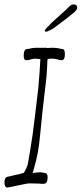

<svg xmlns="http://www.w3.org/2000/svg" viewBox="-28 -831 369 867"><path d="M6 16Q-8 16 -8 -8Q-8 -30 7 -33L55 -44Q60 -44 67 -47Q75 -50 79 -50Q84 -57 88.5 -66.5Q93 -76 97 -87Q102 -114 107.5 -147.5Q113 -181 119 -221Q125 -267 131.5 -320Q138 -373 145 -434Q152 -513 154 -559Q155 -563 154 -564Q146 -565 139.5 -565.5Q133 -566 128 -566Q123 -566 112 -563Q103 -559 91 -559Q79 -559 79 -580Q79 -610 96 -610Q103 -610 113 -613Q118 -614 123 -614.5Q128 -615 132 -615H174Q179 -617 185 -614L199 -615H216Q221 -615 226 -614.5Q231 -614 236 -613Q247 -610 252 -610Q265 -610 265 -587Q265 -559 250 -559Q240 -559 231 -563Q219 -566 213 -566H200L188 -565L187 -562L186 -558Q185 -524 182.5 -493Q180 -462 176 -433Q169 -378 163.5 -324.5Q158 -271 153 -220Q146 -138 126 -73Q125 -66 123 -60.5Q121 -55 119 -50L150 -53Q152 -53 155.5 -53Q159 -53 163 -52Q167 -51 169.5 -50.5Q172 -50 174 -50Q187 -50 187 -30Q187 -1 169 -1H158L148 -2L103 -3Q97 -3 55 6ZM180 -688Q172 -688 175 -695Q177 -699 179.5 -701.5Q182 -704 183 -705L208 -731Q240 -760 258.5 -776.5Q277 -793 281 -798Q296 -815 311 -810Q323 -807 320 -792Q317 -785 309 -777Q286 -758 268 -744Q250 -730 236 -720Q220 -707 207 -699.5Q194 -692 186 -689Q185 -689 183.5 -688.5Q182 -688 180 -688Z"/></svg>

Font: Square Peg
Style: Regular
Weight: 400
Designer: Robert E. Leuschke
Foundry: Robert E. Leuschke
Version: Version 1.010; ttfautohint (v1.8.4.7-5d5b)